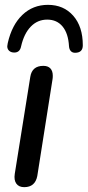

<svg xmlns="http://www.w3.org/2000/svg" viewBox="-20 -766 362 793"><path d="M41 -48 105 -448Q112 -494 159 -494Q178 -494 188 -483.5Q198 -473 198 -453Q198 -444 197 -439L134 -39Q125 7 80 7Q58 7 47.5 -7.5Q37 -22 41 -48ZM10 -575Q10 -578 12 -588Q29 -663 72.5 -704.5Q116 -746 178 -746Q243 -746 282.5 -701Q322 -656 322 -579Q322 -548 290 -548Q279 -548 272.5 -555Q266 -562 265 -575Q262 -628 238.5 -656.5Q215 -685 175 -685Q135 -685 107 -656Q79 -627 67 -574Q62 -549 39 -549Q26 -549 18 -556Q10 -563 10 -575Z"/></svg>

Font: SN Pro
Style: Italic
Weight: 400
Italic angle: -9°
Designer: Tobias Whetton
Foundry: Supernotes
Version: Version 1.003